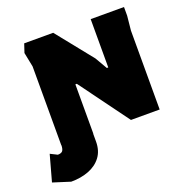

<svg xmlns="http://www.w3.org/2000/svg" viewBox="-192 -856 1215 1251"><g transform="rotate(-20 416.0 -231.0)"><path d="M110 0V-547L90 -647L110 -707H311L513 -455L561 -372H571V-707H802V-647L792 -547V0H593L342 -342H332V0H331V54Q331 118 299 160.5Q267 203 212.5 224Q158 245 90 245L-30 207L20 26L68 50Q91 50 100.5 39.5Q110 29 111 0Z"/></g></svg>

Font: Rowdies
Style: Bold
Weight: 700
Designer: Jaikishan Patel
Version: Version 1.000; ttfautohint (v1.8.3)